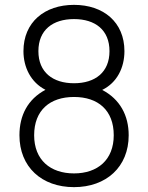

<svg xmlns="http://www.w3.org/2000/svg" viewBox="-20 -755 610 790"><path d="M400.5 -385C462 -415 492 -477 492 -544.5C492 -664 405.5 -735 284.5 -735C163.5 -735 76.5 -664 76.5 -544.5C76.5 -478 107 -416 167 -385.5C94 -346.5 60 -280 60 -198.5C60 -68 151.5 15 284.5 15C417 15 509.5 -68 509.5 -198.5C509.5 -280 473.5 -347 400.5 -385ZM284.5 -676.5C371.5 -676.5 430.5 -632 430.5 -544.5C430.5 -457.5 371.5 -412.5 284.5 -412.5C197.5 -412.5 138 -457.5 138 -544.5C138 -632 197.5 -676.5 284.5 -676.5ZM284.5 -41.5C187 -41.5 120.5 -97 120.5 -198.5C120.5 -301.5 185.5 -356 284.5 -356C383.5 -356 448 -301.5 448 -198.5C448 -97 381.5 -41.5 284.5 -41.5Z"/></svg>

Font: Hauora Light
Style: Regular
Weight: 300
Designer: Wayne Shih
Foundry: WCYS
Version: Version 1.001;hotconv 1.0.109;makeotfexe 2.5.65596